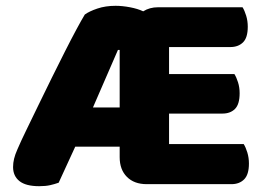

<svg xmlns="http://www.w3.org/2000/svg" viewBox="-20 -631 915 661"><path d="M815 -606Q822 -595 827.5 -577Q833 -559 833 -539Q833 -501 816.5 -485Q800 -469 773 -469H562V-376H787Q794 -365 799.5 -347.5Q805 -330 805 -310Q805 -272 789 -256Q773 -240 746 -240H562V-135H819Q826 -124 831.5 -106Q837 -88 837 -68Q837 -30 820.5 -13.5Q804 3 777 3H485Q442 3 417 -22Q392 -47 392 -90V-126H239L182 -2Q168 3 152.5 6.5Q137 10 115 10Q69 10 47 -7.5Q25 -25 25 -56Q25 -70 28.5 -84.5Q32 -99 40 -117Q52 -145 71.5 -185Q91 -225 113 -270.5Q135 -316 158.5 -363.5Q182 -411 203.5 -453.5Q225 -496 243 -529.5Q261 -563 272 -581Q287 -592 315 -601.5Q343 -611 378 -611Q401 -611 427.5 -606Q454 -601 473 -592Q495 -606 524 -606ZM386 -459 300 -261H392V-459Z"/></svg>

Font: Baloo Tammudu
Style: Regular
Weight: 400
Designer: Omkar Shende and Ek Type
Foundry: Ek Type
Version: Version 1.443;PS 1.000;hotconv 16.6.51;makeotf.lib2.5.65220;